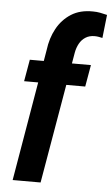

<svg xmlns="http://www.w3.org/2000/svg" viewBox="-54 -799 488 836"><g transform="rotate(5 190.0 -381.0)"><path d="M155.8 0H33.7L131.8 -576.7Q138.2 -628.9 161.1 -670.9Q184.1 -712.9 223.1 -737.8Q262.2 -762.7 318.4 -761.7Q334.5 -761.7 349.9 -758.8Q365.2 -755.9 380.4 -752L369.1 -650.4Q360.8 -652.3 352.3 -653.8Q343.8 -655.3 335 -655.3Q311.5 -655.3 294.9 -644.5Q278.3 -633.8 268.6 -616Q258.8 -598.1 254.9 -576.7ZM329.6 -528.3 313 -433.1H45.9L62.5 -528.3Z"/></g></svg>

Font: Roboto Condensed SemiBold
Style: Italic
Weight: 600
Italic angle: -12°
Designer: Christian Robertson
Foundry: Google
Version: Version 3.008; 2023